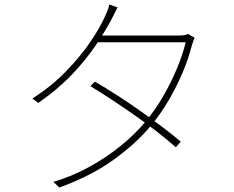

<svg xmlns="http://www.w3.org/2000/svg" viewBox="-20 -811 1040 854"><path d="M402 -448Q452 -419 503 -386Q554 -353 603.5 -318Q653 -283 699 -248.5Q745 -214 784 -181L762 -156Q726 -188 680.5 -223.5Q635 -259 584.5 -294.5Q534 -330 482.5 -364Q431 -398 382 -428ZM846 -643Q842 -636 838.5 -624.5Q835 -613 833 -608Q819 -552 793 -490Q767 -428 731.5 -367Q696 -306 652 -253Q587 -174 486 -101Q385 -28 244 23L217 -2Q299 -26 375 -67.5Q451 -109 516 -161.5Q581 -214 628 -271Q672 -324 707 -385Q742 -446 767.5 -507.5Q793 -569 806 -623H403L421 -653H772Q789 -653 799 -654.5Q809 -656 816 -660ZM503 -778Q496 -765 488.5 -750Q481 -735 475 -723Q449 -674 406.5 -610.5Q364 -547 301 -480.5Q238 -414 150 -353L124 -373Q208 -426 273 -493Q338 -560 382 -625Q426 -690 447 -738Q451 -746 457.5 -762Q464 -778 466 -791Z"/></svg>

Font: Noto Sans TC Thin
Style: Regular
Weight: 100
Designer: Ryoko NISHIZUKA 西塚涼子 (kana, bopomofo & ideographs); Paul D. Hunt (Latin, Greek & Cyrillic); Sandoll Communications 산돌커뮤니
Foundry: Adobe
Version: Version 2.004-H2;hotconv 1.0.118;makeotfexe 2.5.65603